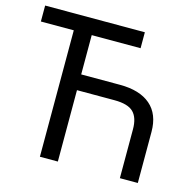

<svg xmlns="http://www.w3.org/2000/svg" viewBox="-104 -822 950 930"><g transform="rotate(15 370.5 -357.0)"><path d="M510 -714V-634H265V-437H459Q559 -437 612.5 -391Q666 -345 666 -256V0H576V-245Q576 -303 548.5 -330.5Q521 -358 453 -358H265V0H175V-634H10V-714Z"/></g></svg>

Font: Noto Sans
Style: Regular
Weight: 400
Designer: Monotype Design Team
Foundry: Monotype Imaging Inc.
Version: Version 2.007